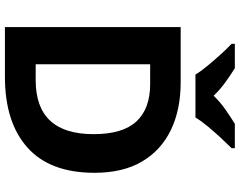

<svg xmlns="http://www.w3.org/2000/svg" viewBox="-117 -857 974 780"><g transform="rotate(90 370.0 -467.0)"><path d="M682 -364Q682 -183 579.5 -91.5Q477 0 292 0H90V-714H314Q426 -714 508.5 -674Q591 -634 636.5 -556.5Q682 -479 682 -364ZM525 -360Q525 -479 473 -534.5Q421 -590 322 -590H241V-125H306Q525 -125 525 -360ZM283 -774Q269 -797 246.5 -824Q224 -851 200.5 -877Q177 -903 158 -921V-934H257Q283 -918 313 -896.5Q343 -875 369 -848Q395 -875 426 -896.5Q457 -918 483 -934H582V-921Q564 -903 540 -877Q516 -851 493.5 -824Q471 -797 457 -774Z"/></g></svg>

Font: Noto Sans Sinhala UI
Style: Bold
Weight: 700
Designer: Jelle Bosma - Monotype Design Team
Foundry: Monotype Imaging Inc.
Version: Version 2.006; ttfautohint (v1.8.4.7-5d5b)